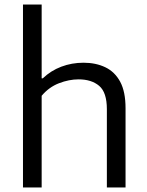

<svg xmlns="http://www.w3.org/2000/svg" viewBox="-20 -828 649 848"><path d="M81.5 0V-808H164V-482H169Q204.5 -516 250.8 -533.5Q297 -551 349 -551Q403 -551 445 -531Q487 -511 510.8 -467Q534.5 -423 534.5 -350V0H452V-346Q452 -420 418 -448.8Q384 -477.5 327 -477.5Q285 -477.5 240.8 -460.5Q196.5 -443.5 164 -405V0Z"/></svg>

Font: Encode Sans SmExp
Style: Regular
Weight: 400
Width: 6
Designer: Multiple Designers
Foundry: Impallari Type
Version: Version 3.002; ttfautohint (v1.8.3) -l 8 -r 50 -G 200 -x 14 